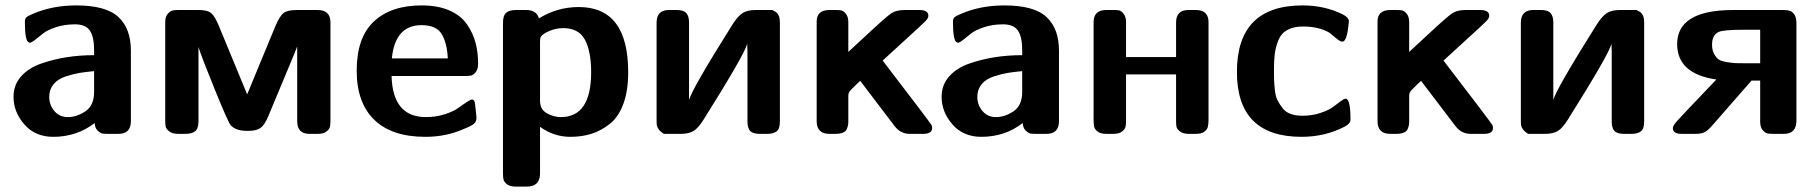

<svg xmlns="http://www.w3.org/2000/svg" viewBox="-20 -495 6724 710"><path d="M30 -137Q30 -181 58 -212.5Q86 -244 132.5 -260Q179 -276 227 -283.5Q275 -291 328 -291V-310Q328 -358 312.5 -381.5Q297 -405 257 -405Q219 -405 187 -394.5Q155 -384 139 -371Q123 -358 109.5 -347.5Q96 -337 90 -337Q89 -337 85 -339Q72 -347 72 -414Q72 -426 77.5 -431Q83 -436 102 -444Q174 -475 262 -475Q372 -475 418 -432Q464 -389 464 -308V-47Q464 0 418 0H381Q367 0 359.5 -1Q352 -2 341.5 -11.5Q331 -21 330 -40Q264 11 177 11Q110 11 70 -35Q30 -81 30 -137ZM162 -137Q162 -107 181 -84.5Q200 -62 231 -62Q264 -62 296 -83.5Q328 -105 328 -155V-232Q297 -229 275 -225.5Q253 -222 223.5 -212.5Q194 -203 178 -183.5Q162 -164 162 -137Z M591 -49V-414Q591 -433 600 -443.5Q609 -454 617.5 -456Q626 -458 639 -458H715Q748 -458 761.5 -446Q775 -434 789 -400L894 -146L999 -400Q1015 -437 1029.5 -447.5Q1044 -458 1078 -458H1154Q1201 -458 1202 -414V-49Q1202 -35 1200 -26Q1198 -17 1187 -8.5Q1176 0 1155 0H1124Q1079 0 1079 -47V-323Q1075 -312 1067.5 -294Q1060 -276 1034 -213.5Q1008 -151 972 -65Q958 -32 943 -21.5Q928 -11 897 -11H894Q852 -11 833 -32Q823 -44 773.5 -166Q724 -288 714 -321V-47Q714 -19 701.5 -9.5Q689 0 665 0H640Q617 0 605.5 -9.5Q594 -19 592.5 -27Q591 -35 591 -49Z M1299 -234Q1299 -356 1362.5 -415.5Q1426 -475 1539 -475Q1599 -475 1641.5 -456.5Q1684 -438 1706.5 -405.5Q1729 -373 1738.5 -337Q1748 -301 1748 -259Q1748 -239 1739 -228Q1730 -217 1721.5 -215.5Q1713 -214 1700 -214H1428Q1432 -62 1555 -62Q1591 -62 1623 -72Q1655 -82 1672.5 -94.5Q1690 -107 1705 -117Q1720 -127 1725 -127Q1736 -127 1737 -107Q1738 -97 1740 -81.5Q1742 -66 1742 -61Q1742 -46 1733.5 -38Q1725 -30 1695 -18Q1630 11 1553 11Q1429 11 1364 -52Q1299 -115 1299 -234ZM1429 -279H1636Q1633 -337 1613 -369.5Q1593 -402 1539 -402Q1441 -402 1429 -279Z M1840 147V-410Q1840 -438 1852 -448Q1864 -458 1889 -458H1926Q1964 -458 1973 -427Q2041 -469 2120 -469Q2303 -469 2303 -228Q2303 -159 2285 -110.5Q2267 -62 2234.5 -36.5Q2202 -11 2166.5 0Q2131 11 2089 11Q2028 11 1977 -26V146Q1977 195 1928 195H1886Q1866 195 1855 186.5Q1844 178 1842 169Q1840 160 1840 147ZM1977 -122Q1977 -90 2002.5 -76Q2028 -62 2054 -62Q2166 -62 2166 -228Q2166 -305 2143 -348Q2120 -391 2063 -391Q2036 -391 2011.5 -380.5Q1987 -370 1980 -359Q1977 -354 1977 -342Z M2408 -52V-411Q2408 -458 2454 -458H2482Q2508 -458 2518 -446.5Q2528 -435 2528 -412V-125Q2537 -163 2689 -405Q2709 -436 2726.5 -447Q2744 -458 2775 -458H2837Q2838 -456 2845 -453Q2852 -450 2858 -440.5Q2864 -431 2864 -411V-46Q2864 -18 2851.5 -9Q2839 0 2817 0H2791Q2775 0 2764.5 -4Q2754 -8 2750 -16.5Q2746 -25 2745 -32Q2744 -39 2744 -50V-304Q2744 -309 2743.5 -318.5Q2743 -328 2743 -333Q2734 -295 2582 -53Q2562 -21 2544.5 -10.5Q2527 0 2497 0H2435Q2422 -8 2416 -16.5Q2410 -25 2409 -31.5Q2408 -38 2408 -52Z M3000 -414Q2999 -458 3048 -458H3070Q3083 -458 3091 -456.5Q3099 -455 3108 -444Q3117 -433 3117 -413V-303Q3143 -327 3184 -365Q3259 -435 3277 -446.5Q3295 -458 3326 -458H3379Q3413 -458 3413 -437V-436Q3413 -428 3402 -416.5Q3391 -405 3327 -347Q3278 -302 3244 -271Q3419 -43 3425 -32Q3427 -27 3427 -22Q3427 0 3394 0H3344Q3310 0 3288 -29L3161 -196Q3155 -191 3148 -184Q3141 -177 3138 -174Q3135 -171 3130.5 -166.5Q3126 -162 3124.5 -160.5Q3123 -159 3121 -155.5Q3119 -152 3118.5 -151Q3118 -150 3117.5 -146Q3117 -142 3117 -140Q3117 -138 3117 -133V-47Q3117 -38 3116 -32.5Q3115 -27 3111.5 -18Q3108 -9 3097 -4.5Q3086 0 3069 0H3047Q3000 0 3000 -47V-413Z M3462 -137Q3462 -181 3490 -212.5Q3518 -244 3564.5 -260Q3611 -276 3659 -283.5Q3707 -291 3760 -291V-310Q3760 -358 3744.5 -381.5Q3729 -405 3689 -405Q3651 -405 3619 -394.5Q3587 -384 3571 -371Q3555 -358 3541.5 -347.5Q3528 -337 3522 -337Q3521 -337 3517 -339Q3504 -347 3504 -414Q3504 -426 3509.5 -431Q3515 -436 3534 -444Q3606 -475 3694 -475Q3804 -475 3850 -432Q3896 -389 3896 -308V-47Q3896 0 3850 0H3813Q3799 0 3791.5 -1Q3784 -2 3773.5 -11.5Q3763 -21 3762 -40Q3696 11 3609 11Q3542 11 3502 -35Q3462 -81 3462 -137ZM3594 -137Q3594 -107 3613 -84.5Q3632 -62 3663 -62Q3696 -62 3728 -83.5Q3760 -105 3760 -155V-232Q3729 -229 3707 -225.5Q3685 -222 3655.5 -212.5Q3626 -203 3610 -183.5Q3594 -164 3594 -137Z M4024 -54V-413Q4024 -458 4071 -458H4099Q4111 -458 4118.5 -456.5Q4126 -455 4135 -444Q4144 -433 4144 -412V-284H4329V-412Q4329 -458 4375 -458H4402Q4449 -458 4449 -413V-54Q4449 -36 4446.5 -26Q4444 -16 4433.5 -8Q4423 0 4402 0H4376Q4355 0 4343.5 -9Q4332 -18 4330.5 -26.5Q4329 -35 4329 -48V-220H4144V-48Q4144 -35 4142 -26Q4140 -17 4129 -8.5Q4118 0 4097 0H4072Q4050 0 4039 -8.5Q4028 -17 4026 -26.5Q4024 -36 4024 -54Z M4554 -229Q4554 -475 4797 -475Q4878 -475 4945 -442Q4968 -430 4968 -417Q4962 -341 4944 -341Q4937 -341 4926 -349.5Q4915 -358 4902.5 -369Q4890 -380 4862.5 -388.5Q4835 -397 4798 -397Q4763 -397 4740 -384Q4717 -371 4707 -345.5Q4697 -320 4694 -296Q4691 -272 4691 -236Q4691 -212 4691.5 -198.5Q4692 -185 4694.5 -161.5Q4697 -138 4704 -124.5Q4711 -111 4722 -96Q4733 -81 4752 -74Q4771 -67 4796 -67Q4832 -67 4862 -77Q4892 -87 4908 -98.5Q4924 -110 4937 -120Q4950 -130 4956 -130Q4974 -130 4974 -53Q4974 -38 4953 -27Q4880 11 4793 11Q4554 11 4554 -229Z M5074 -414Q5073 -458 5122 -458H5144Q5157 -458 5165 -456.5Q5173 -455 5182 -444Q5191 -433 5191 -413V-303Q5217 -327 5258 -365Q5333 -435 5351 -446.5Q5369 -458 5400 -458H5453Q5487 -458 5487 -437V-436Q5487 -428 5476 -416.5Q5465 -405 5401 -347Q5352 -302 5318 -271Q5493 -43 5499 -32Q5501 -27 5501 -22Q5501 0 5468 0H5418Q5384 0 5362 -29L5235 -196Q5229 -191 5222 -184Q5215 -177 5212 -174Q5209 -171 5204.5 -166.5Q5200 -162 5198.5 -160.5Q5197 -159 5195 -155.5Q5193 -152 5192.5 -151Q5192 -150 5191.5 -146Q5191 -142 5191 -140Q5191 -138 5191 -133V-47Q5191 -38 5190 -32.5Q5189 -27 5185.5 -18Q5182 -9 5171 -4.5Q5160 0 5143 0H5121Q5074 0 5074 -47V-413Z M5604 -52V-411Q5604 -458 5650 -458H5678Q5704 -458 5714 -446.5Q5724 -435 5724 -412V-125Q5733 -163 5885 -405Q5905 -436 5922.5 -447Q5940 -458 5971 -458H6033Q6034 -456 6041 -453Q6048 -450 6054 -440.5Q6060 -431 6060 -411V-46Q6060 -18 6047.5 -9Q6035 0 6013 0H5987Q5971 0 5960.5 -4Q5950 -8 5946 -16.5Q5942 -25 5941 -32Q5940 -39 5940 -50V-304Q5940 -309 5939.5 -318.5Q5939 -328 5939 -333Q5930 -295 5778 -53Q5758 -21 5740.5 -10.5Q5723 0 5693 0H5631Q5618 -8 5612 -16.5Q5606 -25 5605 -31.5Q5604 -38 5604 -52Z M6166 -21Q6166 -30 6181.5 -47.5Q6197 -65 6327 -201Q6182 -222 6182 -332Q6182 -458 6390 -458H6572Q6588 -458 6597.5 -455.5Q6607 -453 6615 -442Q6623 -431 6623 -409V-49Q6623 0 6577 0H6538Q6524 0 6516 -1.5Q6508 -3 6498.5 -13.5Q6489 -24 6489 -45V-197H6457Q6443 -181 6310 -29Q6295 -12 6283 -6Q6271 0 6250 0H6199Q6166 0 6166 -21ZM6311 -330Q6311 -310 6318.5 -296Q6326 -282 6335 -275.5Q6344 -269 6365 -265.5Q6386 -262 6398.5 -261.5Q6411 -261 6439 -261H6489V-385H6429Q6354 -385 6336 -377Q6311 -366 6311 -330Z"/></svg>

Font: CMU Sans Serif
Style: Bold
Weight: 700
Version: Version 0.7.0